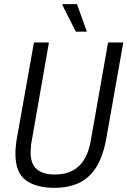

<svg xmlns="http://www.w3.org/2000/svg" viewBox="-20 -890 612 922"><path d="M241 12Q154 12 104 -24.5Q54 -61 54 -152Q54 -169 56 -189.5Q58 -210 62 -231L143 -686H215L133 -217Q130 -203 128.5 -187.5Q127 -172 127 -159Q127 -103 156.5 -77.5Q186 -52 244 -52Q315 -52 358 -91.5Q401 -131 416 -215L499 -686H572L491 -228Q475 -138 441 -85.5Q407 -33 357 -10.5Q307 12 241 12ZM344 -738 279 -867 280 -870H350L397 -738Z"/></svg>

Font: Archivo Condensed Light
Style: Italic
Weight: 300
Width: 3
Italic angle: -10°
Designer: Hector Gatti
Foundry: Omnibus-Type
Version: Version 2.001